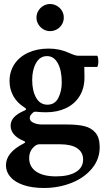

<svg xmlns="http://www.w3.org/2000/svg" viewBox="-20 -668 519 961"><path d="M314.9 -44.9Q367.2 -44.9 402.1 -36.6Q437 -28.3 458 -3.4Q479 21.5 479 68.8Q479 128.4 440.7 175Q402.3 221.7 338.1 247.3Q273.9 272.9 199.7 272.9Q140.6 272.9 97.7 258.3Q54.7 243.7 32.2 217.8Q9.8 191.9 9.8 159.2Q9.8 95.2 99.1 49.8Q106 46.9 106 43Q106 40.5 98.1 37.1Q65.9 23.9 49.6 4.4Q33.2 -15.1 33.2 -38.6Q33.2 -63 50.5 -81.5Q67.9 -100.1 104 -115.2Q110.4 -118.2 110.4 -121.6Q110.4 -125 103 -129.9Q65.9 -152.8 46.9 -187Q27.8 -221.2 27.8 -262.2Q27.8 -310.1 52.2 -346.9Q76.7 -383.8 121.1 -404.3Q165.5 -424.8 223.1 -424.8Q278.3 -424.8 324.2 -403.8Q356.4 -389.2 369.1 -389.2H465.3Q468.3 -389.2 470.2 -380.9Q472.2 -372.6 472.2 -361.3Q472.2 -350.1 470.2 -341.6Q468.3 -333 465.3 -333H401.9Q402.8 -314.5 402.8 -280.8Q402.8 -226.6 378.4 -187Q354 -147.5 310.3 -126.7Q266.6 -106 210 -106Q186 -106 158.2 -108.9Q150.4 -108.9 147 -106Q137.7 -98.1 133.3 -91.6Q128.9 -85 128.9 -77.6Q128.9 -62 147.5 -53.5Q166 -44.9 190.9 -44.9ZM141.1 -268.1Q141.1 -213.4 160.9 -178.7Q180.7 -144 217.3 -144Q254.9 -144 272 -178Q289.1 -211.9 289.1 -254.9Q289.1 -315.4 269.5 -351.3Q250 -387.2 215.3 -387.2Q180.2 -387.2 160.6 -352.8Q141.1 -318.4 141.1 -268.1ZM396 130.4Q396 94.2 366.7 74.2Q337.4 54.2 280.8 54.2H176.8Q167 54.2 157.2 61Q126 83.5 126 123.5Q126 166.5 160.9 190.7Q195.8 214.8 260.7 214.8Q323.7 214.8 359.9 192.9Q396 170.9 396 130.4ZM162.6 -580.1Q162.6 -598.1 171.9 -613.8Q181.2 -629.4 196.8 -638.7Q212.4 -647.9 230.5 -647.9Q248 -647.9 263.9 -639.2Q279.8 -630.4 289.6 -614.7Q299.3 -599.1 299.3 -580.1Q299.3 -561.5 290 -545.9Q280.8 -530.3 264.9 -521.2Q249 -512.2 230.5 -512.2Q212.4 -512.2 196.8 -521.5Q181.2 -530.8 171.9 -546.4Q162.6 -562 162.6 -580.1Z"/></svg>

Font: JuniusX
Style: Bold
Weight: 700
Designer: Peter S. Baker
Foundry: Briery Creek Software
Version: Version 1.004